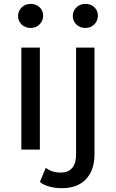

<svg xmlns="http://www.w3.org/2000/svg" viewBox="-20 -777 603 997"><path d="M73.7 -693.8Q73.7 -719.7 92.3 -738.3Q110.8 -756.8 139.2 -756.8Q167 -756.8 185.5 -739.5Q204.1 -722.2 204.1 -695.8Q204.1 -668.9 185.5 -650.4Q167 -631.8 139.2 -631.8Q110.8 -631.8 92.3 -649.9Q73.7 -668 73.7 -693.8ZM90.8 0V-529.8H187V0ZM187 168 217.8 94.2Q247.6 119.1 295.9 119.1Q334 119.1 354.5 95.5Q375 71.8 375 25.9V-529.8H470.7V23.9Q470.7 106 426.8 153.1Q382.8 200.2 301.8 200.2Q266.6 200.2 236.8 192.1Q207 184.1 187 168ZM357.9 -693.8Q357.9 -719.7 376.5 -738.3Q395 -756.8 423.3 -756.8Q451.2 -756.8 469.7 -739.5Q488.3 -722.2 488.3 -695.8Q488.3 -668.9 469.7 -650.4Q451.2 -631.8 423.3 -631.8Q395 -631.8 376.5 -649.9Q357.9 -668 357.9 -693.8Z"/></svg>

Font: Montserrat Medium
Style: Regular
Weight: 500
Designer: Julieta Ulanovsky
Foundry: Julieta Ulanovsky
Version: Version 7.200